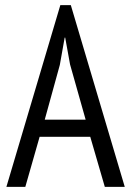

<svg xmlns="http://www.w3.org/2000/svg" viewBox="-20 -731 513 751"><path d="M333 -196H135L79 0H5L216 -711H257L468 0H390ZM155 -263H315L254 -479L235 -584H233L214 -477Z"/></svg>

Font: PT Sans Narrow
Style: Regular
Weight: 400
Width: 3
Designer: A.Korolkova, O.Umpeleva, V.Yefimov
Foundry: ParaType Ltd
Version: Version 2.003W OFL